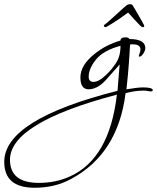

<svg xmlns="http://www.w3.org/2000/svg" viewBox="-347 -437 740 905"><path d="M-184 448Q-327 448 -327 326Q-327 126 207 -9Q209 -29 211 -60Q213 -91 217 -133L152 -60Q131 -37 110.5 -26.5Q90 -16 71 -16Q32 -16 32 -72Q32 -130 99 -183Q126 -205 156.5 -220.5Q187 -236 221 -246Q221 -261 245 -261Q260 -261 263 -253Q338 -253 338 -210Q338 -199 328.5 -184.5Q319 -170 310 -170Q307 -170 307 -173Q307 -175 311 -185.5Q315 -196 315 -203Q315 -228 280 -228Q277 -228 273.5 -228Q270 -228 266 -227Q266 -220 264.5 -199.5Q263 -179 261 -146Q257 -88 249 -16Q302 -25 327 -25Q373 -25 373 -12Q373 -6 364 -6Q360 -6 349.5 -8Q339 -10 332 -10Q290 -10 245 2Q209 288 -11 406Q-87 448 -184 448ZM94 -51Q119 -51 153 -84Q167 -97 178.5 -111Q190 -125 199 -139Q221 -171 221 -221Q141 -200 105 -156Q71 -113 71 -76Q71 -51 94 -51ZM-164 425Q-82 425 -16 394Q169 310 204 9Q-300 142 -300 316Q-300 425 -164 425ZM150 -309Q146 -309 143.5 -313Q141 -317 145 -320Q151 -324 167.5 -338.5Q184 -353 202.5 -370Q221 -387 235.5 -400Q250 -413 253 -414Q255 -415 257.5 -416Q260 -417 267 -417Q274 -417 277 -414Q278 -413 286 -399Q294 -385 304.5 -367.5Q315 -350 322.5 -336Q330 -322 331 -320Q333 -316 333 -314Q333 -309 326 -309Q321 -309 313 -317Q305 -325 286.5 -345Q268 -365 257 -378Q253 -375 240 -365.5Q227 -356 210.5 -345Q194 -334 179 -324.5Q164 -315 156 -311Q152 -309 150 -309Z"/></svg>

Font: Lavishly Yours
Style: Regular
Weight: 400
Designer: Robert E. Leuschke
Foundry: Robert E. Leuschke
Version: Version 1.010; ttfautohint (v1.8.3)